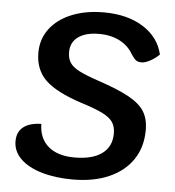

<svg xmlns="http://www.w3.org/2000/svg" viewBox="-52 -758 746 817"><g transform="rotate(5 321.0 -350.0)"><path d="M32 -131Q32 -171 58.5 -192Q85 -213 135 -214Q136 -152 176 -118Q216 -84 288 -84Q364 -84 405 -114Q446 -144 446 -200Q446 -229 433.5 -248Q421 -267 389.5 -283Q358 -299 297 -318Q187 -354 141.5 -398.5Q96 -443 96 -515Q96 -573 129 -617Q162 -661 221.5 -685.5Q281 -710 359 -710Q460 -710 527.5 -667.5Q595 -625 612 -552Q595 -535 573.5 -523.5Q552 -512 537 -512Q522 -512 513.5 -518Q505 -524 493 -542Q473 -578 435 -597.5Q397 -617 347 -617Q290 -617 258 -594Q226 -571 226 -529Q226 -502 237.5 -484Q249 -466 277 -451.5Q305 -437 361 -418Q448 -389 494.5 -363Q541 -337 560.5 -305.5Q580 -274 580 -227Q580 -154 544.5 -101Q509 -48 443.5 -19Q378 10 288 10Q213 10 154.5 -7.5Q96 -25 64 -57Q32 -89 32 -131Z"/></g></svg>

Font: Krub SemiBold
Style: Italic
Weight: 600
Italic angle: -8°
Designer: Ekaluck Peanpanawate
Foundry: Cadson Demak Co.,Ltd.
Version: Version 1.000; ttfautohint (v1.6)